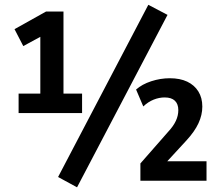

<svg xmlns="http://www.w3.org/2000/svg" viewBox="-20 -753 909 800"><path d="M57.5 -282V-363H148V-621H187.5L77 -561L40.5 -631.5L172 -705H244.5V-363H322V-282ZM301 27.5 222 -15.5 598 -733 678 -691ZM565 0V-72L682.5 -206Q702.5 -227.5 712.8 -249.5Q723 -271.5 723 -294Q723 -319.5 708.8 -333.2Q694.5 -347 666 -347Q643 -347 620 -337.8Q597 -328.5 577 -309.5L547 -380Q572 -402 610.2 -414.5Q648.5 -427 687.5 -427Q730 -427 760 -412.8Q790 -398.5 806.5 -372Q823 -345.5 823 -309Q823 -274 807 -239.5Q791 -205 757 -168L664 -67L663 -81H840.5V0Z"/></svg>

Font: Nunito Sans 12pt ExtraLight SemiCondensed
Style: Regular
Weight: 200
Width: 4
Version: Version 3.101;gftools[0.9.27]